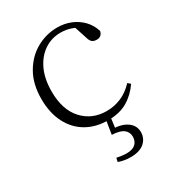

<svg xmlns="http://www.w3.org/2000/svg" viewBox="-181 -630 889 972"><g transform="rotate(-30 263.5 -144.5)"><path d="M292 14Q220 14 166 -17.5Q112 -49 82 -108Q52 -167 52 -248Q52 -335 87.5 -396.5Q123 -458 180 -490Q237 -522 302 -522Q344 -522 380.5 -507Q417 -492 443.5 -464.5Q470 -437 482 -398Q475 -368 446 -368Q428 -368 418.5 -376.5Q409 -385 404 -404L376 -490L419 -452Q388 -474 360 -482.5Q332 -491 303 -491Q250 -491 207.5 -462Q165 -433 140.5 -380.5Q116 -328 116 -255Q116 -148 170 -89Q224 -30 309 -30Q354 -30 394 -47Q434 -64 469 -101L484 -88Q452 -41 406 -13.5Q360 14 292 14ZM270 87 284 -1H311L300 81L287 63Q341 64 373 87Q405 110 405 148Q405 185 377.5 209Q350 233 297 233Q276 233 258.5 229.5Q241 226 227 221L232 199Q248 202 262 204Q276 206 289 206Q324 206 341 190Q358 174 358 148Q358 121 337.5 105Q317 89 270 87Z"/></g></svg>

Font: Noto Serif KR
Style: Regular
Weight: 200
Designer: Ryoko NISHIZUKA 西塚涼子 (kana & ideographs); Frank Grießhammer (Latin, Greek & Cyrillic); Wenlong ZHANG 张文龙 (bopomofo); San
Foundry: Adobe
Version: Version 2.001;hotconv 1.1.0;makeotfexe 2.6.0